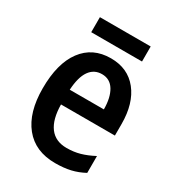

<svg xmlns="http://www.w3.org/2000/svg" viewBox="-170 -795 829 907"><g transform="rotate(30 244.0 -341.5)"><path d="M449 -307V-244H155Q156 -163 187.5 -121Q219 -79 280 -79Q319 -79 352.5 -88.5Q386 -98 424 -118V-26Q389 -7 352.5 1.5Q316 10 269 10Q160 10 101 -63Q42 -136 42 -267Q42 -403 97 -477Q152 -551 251 -551Q344 -551 396.5 -485Q449 -419 449 -307ZM156 -325H342Q342 -389 319 -427Q296 -465 252 -465Q209 -465 184.5 -430Q160 -395 156 -325ZM385 -611H108V-693H385Z"/></g></svg>

Font: Noto Sans Display Medium Narrow
Style: Regular
Weight: 500
Width: 4
Designer: Monotype Design team
Foundry: Monotype Imaging Inc.
Version: Version 1.000